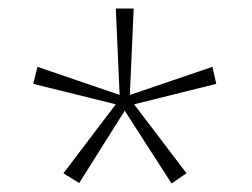

<svg xmlns="http://www.w3.org/2000/svg" viewBox="-20 -778 591 451"><path d="M294 -758 285 -555 479 -621 488 -581 295 -533 418 -371 383 -347 273 -518 166 -348 129 -371 252 -533 58 -581 68 -621 261 -555 252 -758Z"/></svg>

Font: Noto Sans Lao Looped UI ExtLight
Style: Regular
Weight: 200
Designer: Mark Frömberg, Ben Mitchell
Foundry: The Fontpad Ltd
Version: Version 1.001; ttfautohint (v1.8.4.7-5d5b)